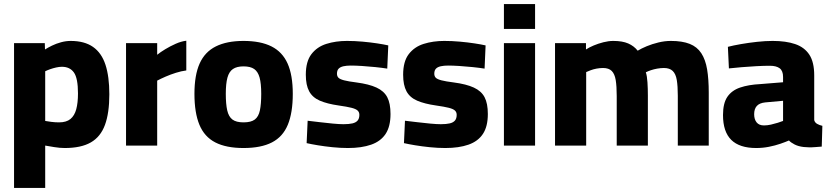

<svg xmlns="http://www.w3.org/2000/svg" viewBox="-20 -715 4076 943"><path d="M49 208V-503H200L201 -472Q215 -481 235.5 -491Q256 -501 280 -507.5Q304 -514 327 -514Q395 -514 437 -484.5Q479 -455 498 -397Q517 -339 517 -252Q517 -160 495.5 -101.5Q474 -43 426 -15.5Q378 12 298 12Q274 12 246.5 7.5Q219 3 202 0V208ZM270 -114Q306 -114 326 -130.5Q346 -147 354.5 -178.5Q363 -210 363 -256Q363 -331 343 -359Q323 -387 284 -387Q271 -387 255.5 -383.5Q240 -380 226 -375Q212 -370 202 -365V-121Q212 -119 231.5 -116.5Q251 -114 270 -114Z M599 0V-503H752V-446Q768 -459 792 -473.5Q816 -488 843 -500Q870 -512 895 -515V-369Q871 -366 844 -357.5Q817 -349 793 -338.5Q769 -328 752 -319V0Z M1176 12Q1091 12 1037.5 -15.5Q984 -43 959.5 -102Q935 -161 935 -254Q935 -346 960.5 -403Q986 -460 1040 -487Q1094 -514 1176 -514Q1260 -514 1313.5 -487Q1367 -460 1392.5 -403Q1418 -346 1418 -254Q1418 -161 1393.5 -102Q1369 -43 1315.5 -15.5Q1262 12 1176 12ZM1176 -114Q1213 -114 1231.5 -128Q1250 -142 1256.5 -173Q1263 -204 1263 -254Q1263 -305 1255 -334Q1247 -363 1228.5 -376Q1210 -389 1176 -389Q1143 -389 1124 -376Q1105 -363 1097 -333.5Q1089 -304 1089 -254Q1089 -204 1096 -173Q1103 -142 1121.5 -128Q1140 -114 1176 -114Z M1689 12Q1652 12 1613 8Q1574 4 1541 -1.5Q1508 -7 1486 -12L1491 -122Q1517 -119 1550 -115Q1583 -111 1615 -108Q1647 -105 1667 -105Q1694 -105 1711 -109Q1728 -113 1736.5 -123Q1745 -133 1745 -151Q1745 -164 1736.5 -172Q1728 -180 1706.5 -185.5Q1685 -191 1643 -197Q1587 -205 1551 -220.5Q1515 -236 1498.5 -266.5Q1482 -297 1482 -348Q1482 -413 1509.5 -449Q1537 -485 1583 -499.5Q1629 -514 1684 -514Q1722 -514 1760.5 -510.5Q1799 -507 1832 -502Q1865 -497 1887 -492L1882 -378Q1857 -382 1823.5 -385.5Q1790 -389 1757.5 -391Q1725 -393 1703 -393Q1682 -393 1666.5 -389.5Q1651 -386 1643 -377.5Q1635 -369 1635 -353Q1635 -341 1642 -333.5Q1649 -326 1670 -320.5Q1691 -315 1731 -310Q1792 -302 1829 -285Q1866 -268 1882 -237.5Q1898 -207 1898 -155Q1898 -94 1874 -57.5Q1850 -21 1803 -4.5Q1756 12 1689 12Z M2167 12Q2130 12 2091 8Q2052 4 2019 -1.5Q1986 -7 1964 -12L1969 -122Q1995 -119 2028 -115Q2061 -111 2093 -108Q2125 -105 2145 -105Q2172 -105 2189 -109Q2206 -113 2214.5 -123Q2223 -133 2223 -151Q2223 -164 2214.5 -172Q2206 -180 2184.5 -185.5Q2163 -191 2121 -197Q2065 -205 2029 -220.5Q1993 -236 1976.5 -266.5Q1960 -297 1960 -348Q1960 -413 1987.5 -449Q2015 -485 2061 -499.5Q2107 -514 2162 -514Q2200 -514 2238.5 -510.5Q2277 -507 2310 -502Q2343 -497 2365 -492L2360 -378Q2335 -382 2301.5 -385.5Q2268 -389 2235.5 -391Q2203 -393 2181 -393Q2160 -393 2144.5 -389.5Q2129 -386 2121 -377.5Q2113 -369 2113 -353Q2113 -341 2120 -333.5Q2127 -326 2148 -320.5Q2169 -315 2209 -310Q2270 -302 2307 -285Q2344 -268 2360 -237.5Q2376 -207 2376 -155Q2376 -94 2352 -57.5Q2328 -21 2281 -4.5Q2234 12 2167 12Z M2455 0V-503H2608V0ZM2455 -573V-695H2608V-573Z M2706 0V-503H2858V-472Q2873 -482 2895.5 -491.5Q2918 -501 2943.5 -507.5Q2969 -514 2992 -514Q3037 -514 3065.5 -501.5Q3094 -489 3112 -466Q3130 -477 3156.5 -488Q3183 -499 3214 -506.5Q3245 -514 3275 -514Q3331 -514 3367.5 -499.5Q3404 -485 3424.5 -453.5Q3445 -422 3453 -374Q3461 -326 3461 -260V0H3309V-245Q3309 -292 3304 -322Q3299 -352 3284 -366.5Q3269 -381 3241 -381Q3225 -381 3208 -378Q3191 -375 3176.5 -370Q3162 -365 3152 -360Q3158 -342 3160 -310.5Q3162 -279 3162 -246V0H3009V-243Q3009 -292 3004 -322Q2999 -352 2984.5 -366.5Q2970 -381 2942 -381Q2926 -381 2910 -378Q2894 -375 2881 -370Q2868 -365 2859 -361V0Z M3694 12Q3612 12 3571.5 -28Q3531 -68 3531 -150Q3531 -208 3552.5 -239.5Q3574 -271 3615 -285Q3656 -299 3714 -302L3826 -311V-337Q3826 -367 3809.5 -379.5Q3793 -392 3761 -392Q3732 -392 3695 -390Q3658 -388 3622 -385Q3586 -382 3560 -379L3555 -485Q3582 -492 3619.5 -498.5Q3657 -505 3698 -509.5Q3739 -514 3775 -514Q3840 -514 3885.5 -498.5Q3931 -483 3955 -446.5Q3979 -410 3979 -345V-125Q3982 -113 3993.5 -106.5Q4005 -100 4019 -97L4016 5Q4001 6 3984 7.5Q3967 9 3952 8.5Q3937 8 3927 7Q3901 4 3882.5 -5.5Q3864 -15 3855 -25Q3839 -18 3813 -9Q3787 0 3756.5 6Q3726 12 3694 12ZM3732 -99Q3749 -99 3766.5 -103Q3784 -107 3800 -112Q3816 -117 3826 -121V-220L3738 -212Q3710 -209 3697 -194.5Q3684 -180 3684 -154Q3684 -129 3696 -114Q3708 -99 3732 -99Z"/></svg>

Font: Cairo Play ExtraBold
Style: Regular
Weight: 800
Version: Version 3.119